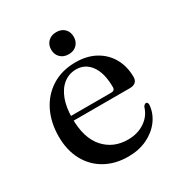

<svg xmlns="http://www.w3.org/2000/svg" viewBox="-154 -733 795 851"><g transform="rotate(-30 243.5 -308.0)"><path d="M454 -283Q454 -266.5 444 -257.5Q434 -248.5 415 -248.5H99V-272.5H333Q352 -272.5 352 -290Q352 -362 324 -401Q296 -440 250 -440Q213 -440 185.2 -418.2Q157.5 -396.5 142.2 -356Q127 -315.5 127 -259.5Q127 -159 173.5 -107Q220 -55 294.5 -55Q344.5 -55 380.8 -79.5Q417 -104 429 -145Q433.5 -151.5 436.8 -153.8Q440 -156 443.5 -156Q448.5 -156 450.8 -151.8Q453 -147.5 453 -141Q449.5 -99 423.5 -64.2Q397.5 -29.5 354.8 -9.2Q312 11 258.5 11Q192 11 141.2 -17.5Q90.5 -46 62.5 -98Q34.5 -150 34.5 -220Q34.5 -291.5 62.2 -347.8Q90 -404 141.5 -436.2Q193 -468.5 263 -468.5Q321 -468.5 364 -444.8Q407 -421 430.5 -379.2Q454 -337.5 454 -283ZM256 -514Q230 -514 214 -529.8Q198 -545.5 198 -570.5Q198 -595.5 214 -611.2Q230 -627 256 -627Q282.5 -627 298 -611.2Q313.5 -595.5 313.5 -570.5Q313.5 -546 298 -530Q282.5 -514 256 -514Z"/></g></svg>

Font: Fraunces 60pt
Style: Regular
Weight: 400
Version: Version 1.000;[b76b70a41]